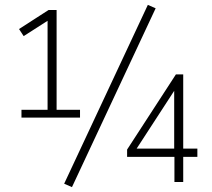

<svg xmlns="http://www.w3.org/2000/svg" viewBox="-20 -746 868 787"><path d="M68 -264V-296H175V-673L191 -671L77 -598L58 -627L179 -705H212V-296H308V-264ZM275 21 243 7 586 -726 618 -712ZM695 0V-103H501V-133L701 -441H731V-137H789V-103H731V0ZM694 -137V-386H702L533 -126V-137Z"/></svg>

Font: Nunito Sans 10pt Condensed ExtraLight
Style: Regular
Weight: 250
Width: 3
Designer: Vernon Adams
Foundry: Vernon Adams
Version: Version 3.101;gftools[0.9.27]